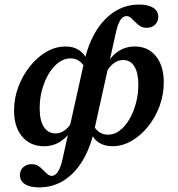

<svg xmlns="http://www.w3.org/2000/svg" viewBox="-20 -633 784 846"><path d="M152.4 192.7Q112.9 192.7 90.3 178.6Q67.7 164.5 67.7 138.7Q67.7 117.7 82.3 104Q96.8 90.3 119.4 90.3Q136.3 90.3 148.4 98Q160.5 105.6 170.2 116.1Q179.8 126.6 189.1 134.3Q198.4 141.9 208.1 141.9Q223.4 141.9 235.5 123.4Q247.6 104.8 255.6 67.7L351.6 -363.7Q369.4 -441.1 403.6 -496.8Q437.9 -552.4 486.3 -582.7Q534.7 -612.9 592.7 -612.9Q633.1 -612.9 655.2 -598.8Q677.4 -584.7 677.4 -558.9Q677.4 -537.9 663.3 -524.2Q649.2 -510.5 625.8 -510.5Q609.7 -510.5 597.6 -518.1Q585.5 -525.8 575.4 -536.3Q565.3 -546.8 556.5 -554.4Q547.6 -562.1 537.1 -562.1Q521.8 -562.1 510.1 -544Q498.4 -525.8 490.3 -487.9L394.4 -55.6Q376.6 21.8 342.3 77.4Q308.1 133.1 260.1 162.9Q212.1 192.7 152.4 192.7ZM174.2 11.3Q113.7 11.3 77.8 -31Q41.9 -73.4 41.9 -146Q41.9 -200 60.9 -250.4Q79.8 -300.8 112.1 -341.1Q144.4 -381.5 184.7 -404.8Q225 -428.2 269.4 -428.2Q304 -428.2 329 -411.7Q354 -395.2 365.3 -364.5L354 -334.7Q332.3 -375.8 290.3 -375.8Q263.7 -375.8 239.1 -358.1Q214.5 -340.3 195.6 -309.3Q176.6 -278.2 165.7 -238.7Q154.8 -199.2 154.8 -155.6Q154.8 -102.4 173 -73.8Q191.1 -45.2 225.8 -45.2Q246 -45.2 264.9 -58.5Q283.9 -71.8 298.4 -98.4L297.6 -67.7Q280.6 -31.5 247.6 -10.1Q214.5 11.3 174.2 11.3ZM475.8 11.3Q440.3 11.3 415.3 -4.8Q390.3 -21 379.8 -51.6L391.1 -81.5Q413.7 -39.5 456.5 -39.5Q483.1 -39.5 506.9 -57.3Q530.6 -75 549.2 -106Q567.7 -137.1 578.6 -177Q589.5 -216.9 589.5 -259.7Q589.5 -312.1 572.2 -340.3Q554.8 -368.5 522.6 -368.5Q500.8 -368.5 481.5 -354.4Q462.1 -340.3 447.6 -312.9V-341.9Q466.1 -383.1 499.2 -405.6Q532.3 -428.2 574.2 -428.2Q632.3 -428.2 666.9 -385.5Q701.6 -342.7 701.6 -271Q701.6 -216.1 683.1 -165.7Q664.5 -115.3 632.3 -75.4Q600 -35.5 559.7 -12.1Q519.4 11.3 475.8 11.3Z"/></svg>

Font: Playfair 9pt
Style: Bold Italic
Weight: 700
Italic angle: -15.6°
Designer: Claus Eggers Sørensen
Foundry: Claus Eggers Sørensen
Version: Version 2.203